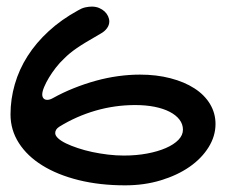

<svg xmlns="http://www.w3.org/2000/svg" viewBox="-20 -536 695 579"><path d="M215.8 -504.9Q226.1 -511.2 236.8 -513.7Q247.6 -516.1 256.8 -516.1Q269 -516.1 278.8 -512Q288.6 -507.8 295.4 -501.5Q302.2 -495.1 305.9 -487.1Q309.6 -479 309.6 -471.2Q309.6 -460.4 302.5 -450.7Q295.4 -440.9 282.7 -434.1Q257.3 -419.4 240.2 -409.2Q223.1 -398.9 211.2 -390.6Q199.2 -382.3 190.4 -375Q181.6 -367.7 172.9 -358.9Q160.2 -347.2 148.4 -332Q136.7 -316.9 127.7 -302Q118.7 -287.1 113 -273.4Q107.4 -259.8 107.4 -251Q107.4 -243.7 111.3 -239.3Q115.2 -234.9 122.6 -234.9Q130.4 -234.9 139.6 -240.2Q169.4 -256.8 202.4 -270Q235.4 -283.2 269 -292.5Q302.7 -301.8 336.4 -306.4Q370.1 -311 401.9 -311Q452.1 -311 494.1 -300Q536.1 -289.1 566.4 -269.5Q596.7 -250 613.3 -222.4Q629.9 -194.8 629.9 -162.1Q629.9 -125.5 608.9 -91.8Q587.9 -58.1 551.3 -32.7Q514.6 -7.3 464.8 7.8Q415 22.9 357.4 22.9Q280.8 22.9 217 7.1Q153.3 -8.8 107.7 -37.1Q62 -65.4 36.9 -104.7Q11.7 -144 11.7 -190.9Q11.7 -237.3 24.7 -282Q37.6 -326.7 63.2 -366.9Q88.9 -407.2 127 -442.1Q165 -477.1 215.8 -504.9ZM531.7 -145Q531.7 -161.6 521.2 -175.3Q510.7 -189 491.9 -198.7Q473.1 -208.5 446.5 -213.9Q419.9 -219.2 387.7 -219.2Q326.7 -219.2 268.3 -202.4Q210 -185.5 158.7 -153.8Q146.5 -146 146.5 -134.8Q146.5 -127 155.3 -118.9Q164.1 -110.8 179.2 -103.5Q194.3 -96.2 214.8 -89.4Q235.4 -82.5 258.3 -77.6Q281.2 -72.8 305.7 -69.8Q330.1 -66.9 353.5 -66.9Q391.1 -66.9 423.6 -73Q456.1 -79.1 480.2 -89.6Q504.4 -100.1 518.1 -114.3Q531.7 -128.4 531.7 -145Z"/></svg>

Font: Gochi Hand Cyrillic
Style: Regular
Weight: 400
Designer: Juan Pablo del Peral; Denis Ignatov
Foundry: Juan Pablo del Peral; Denis Ignatov
Version: Version 1.00 June 29, 2018, initial release